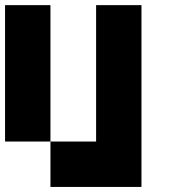

<svg xmlns="http://www.w3.org/2000/svg" viewBox="-20 -740 761 760"><path d="M360.4 -179.7Q360.4 -360.4 360.4 -719.7Q419.9 -719.7 540 -719.7Q540 -540 540 -179.7Q540 -120.1 540 0Q419.9 0 179.7 0Q179.7 -59.6 179.7 -179.7Q240.2 -179.7 360.4 -179.7ZM0 -719.7Q59.6 -719.7 179.7 -719.7Q179.7 -540 179.7 -179.7Q120.1 -179.7 0 -179.7Q0 -360.4 0 -719.7Z"/></svg>

Font: Pixelfont
Style: 5 px
Weight: 400
Designer: Eugene Lysy
Version: Version 1.0.2 (beta)